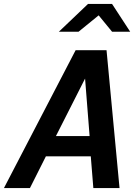

<svg xmlns="http://www.w3.org/2000/svg" viewBox="-67 -955 687 975"><path d="M-47 0 317 -700H474L540 0H407L394 -161H166L85 0ZM217 -264H388L365 -556ZM232 -794 380 -935H502L594 -794H502L434 -877L332 -794Z"/></svg>

Font: Red Hat Mono SemiBold
Style: Italic
Weight: 600
Italic angle: -12°
Monospace: yes
Designer: Pentagram, MCKL
Foundry: MCKL
Version: Version 1.030